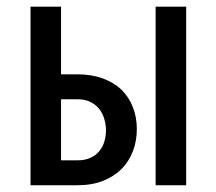

<svg xmlns="http://www.w3.org/2000/svg" viewBox="-20 -548 640 568"><path d="M160.6 -328.1V-528.3H70.3V0H209Q252 0 284.7 -12.9Q317.4 -25.9 339.8 -48.3Q361.8 -70.8 373.3 -101.1Q384.8 -131.3 384.8 -166Q384.8 -200.7 373.3 -230.5Q361.8 -260.3 339.8 -282.2Q317.4 -303.7 284.4 -315.9Q251.5 -328.1 209 -328.1ZM530.8 0V-528.3H440.4V0ZM160.6 -254.4H209Q231.9 -254.4 248 -246.1Q264.2 -237.8 274.4 -224.6Q284.2 -211.4 288.8 -195.1Q293.5 -178.7 293.5 -162.6Q293.5 -145.5 288.8 -129.6Q284.2 -113.8 274.4 -101.6Q264.2 -88.9 248 -81.3Q231.9 -73.7 209 -73.7H160.6Z"/></svg>

Font: RobotoMono Nerd Font
Style: Regular
Weight: 400
Monospace: yes
Designer: Google
Version: Version 3.000;Nerd Fonts 3.2.1